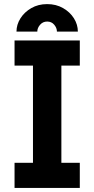

<svg xmlns="http://www.w3.org/2000/svg" viewBox="-20 -921 462 941"><path d="M51.3 -722.7V-599.6H141.6V-123H51.3V0H371.1V-123H280.8V-599.6H371.1V-722.7ZM211.2 -900.9Q255.1 -900.9 289.2 -881.3Q323.2 -861.8 342.4 -831.1Q361.6 -800.3 361.6 -766.1H259Q259 -783.9 245.8 -799.7Q232.7 -815.4 211.2 -815.4Q190.2 -815.4 176.5 -799.7Q162.8 -783.9 162.8 -766.1H60.8Q60.8 -800.3 80.2 -831.1Q99.6 -861.8 133.4 -881.3Q167.2 -900.9 211.2 -900.9Z"/></svg>

Font: Giphurs
Style: Regular
Weight: 400
Version: Version 2.010